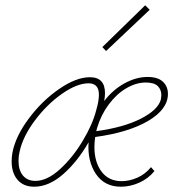

<svg xmlns="http://www.w3.org/2000/svg" viewBox="-20 -703 666 726"><path d="M381 -510 367 -525 529 -683 546 -666ZM615 -348Q615 -290 540.5 -246Q466 -202 340 -185Q337 -166 337 -147Q337 -90 364 -54Q391 -18 440 -18Q469 -18 499 -31Q529 -44 551 -71L564 -56Q540 -27 506 -12Q472 3 437 3Q375 3 342.5 -45.5Q310 -94 315 -165Q273 -92 219 -44.5Q165 3 109 3Q69 3 46.5 -23Q24 -49 24 -93Q24 -108 27 -126Q39 -188 89 -255Q139 -322 203.5 -366.5Q268 -411 320 -411Q377 -411 377 -351Q377 -338 374 -321Q407 -364 451 -388Q495 -412 538 -412Q577 -412 596 -394Q615 -376 615 -348ZM590 -344Q590 -364 576.5 -377.5Q563 -391 531 -391Q495 -391 458 -369.5Q421 -348 391.5 -308.5Q362 -269 347 -219L344 -207Q447 -221 512 -254Q577 -287 588 -326Q590 -338 590 -344ZM344 -287Q354 -321 354 -345Q354 -388 315 -388Q271 -388 214 -348Q157 -308 111.5 -247Q66 -186 54 -129Q50 -113 50 -95Q50 -59 67 -39Q84 -19 114 -19Q158 -19 206 -62.5Q254 -106 292 -169Q330 -232 344 -287Z"/></svg>

Font: Ysabeau Infant Extralight
Style: Italic
Weight: 200
Italic angle: -12°
Designer: Christian Thalmann (Catharsis Fonts)
Version: Version 0.003